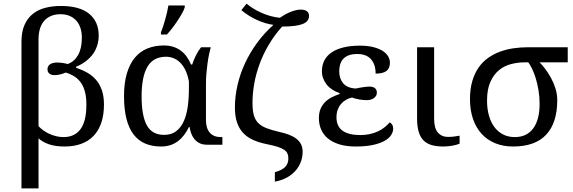

<svg xmlns="http://www.w3.org/2000/svg" viewBox="-20 -796 3154 1056"><path d="M98.1 240.2V-565.9Q98.1 -621.1 114.7 -658.7Q131.3 -696.3 160.4 -719.5Q189.5 -742.7 228.8 -752.9Q268.1 -763.2 314 -763.2Q418.5 -763.2 470.7 -720Q522.9 -676.8 522.9 -600.1Q522.9 -576.2 517.6 -555.9Q512.2 -535.6 503.7 -519Q495.1 -502.4 483.9 -489.5Q472.7 -476.6 460.9 -466.3Q433.6 -442.9 398.9 -429.2V-422.9Q433.6 -411.6 461.7 -395.3Q489.7 -378.9 509.8 -355Q529.8 -331.1 540.8 -298.1Q551.8 -265.1 551.8 -221.2Q551.8 -163.6 536.9 -120.1Q522 -76.7 493.9 -47.9Q465.8 -19 425.8 -4.6Q385.7 9.8 335.9 9.8Q284.7 9.8 249.3 -2.4Q213.9 -14.6 191.9 -35.2V240.2ZM330.1 -42Q390.1 -42 422.6 -85.4Q455.1 -128.9 455.1 -220.2Q455.1 -260.7 447.5 -290.3Q439.9 -319.8 425.3 -340.8Q410.6 -361.8 389.6 -375.2Q368.7 -388.7 341.8 -397Q329.1 -391.6 313.2 -387.2Q297.4 -382.8 278.8 -382.8Q262.2 -382.8 251.7 -391.1Q241.2 -399.4 241.2 -415Q241.2 -432.1 254.9 -442.1Q268.6 -452.1 295.9 -452.1Q301.8 -452.1 309.6 -451.4Q317.4 -450.7 325.2 -449.7Q333 -448.7 340.1 -447Q347.2 -445.3 352.1 -443.8Q388.2 -456.5 409.2 -492.9Q430.2 -529.3 430.2 -588.9Q430.2 -617.7 422.6 -641.4Q415 -665 400.1 -681.9Q385.3 -698.7 363.5 -708.3Q341.8 -717.8 313 -717.8Q282.7 -717.8 260 -708Q237.3 -698.2 222.2 -680.4Q207 -662.6 199.5 -637.2Q191.9 -611.8 191.9 -580.1V-102.1Q203.1 -89.8 218 -79.1Q232.9 -68.4 250.7 -60.1Q268.6 -51.8 288.6 -46.9Q308.6 -42 330.1 -42Z M1119.1 0Q1094.2 0 1077.1 -8.8Q1060.1 -17.6 1048.8 -31.5Q1037.6 -45.4 1031.5 -62.7Q1025.4 -80.1 1022.9 -97.2H1019Q1007.8 -74.2 993.4 -54.7Q979 -35.2 960.4 -20.8Q941.9 -6.3 918.5 1.7Q895 9.8 865.7 9.8Q816.4 9.8 778.3 -6.6Q740.2 -22.9 714.4 -56.9Q688.5 -90.8 675.3 -143.1Q662.1 -195.3 662.1 -267.1Q662.1 -339.4 677.7 -392.1Q693.4 -444.8 721.9 -479Q750.5 -513.2 791 -529.5Q831.5 -545.9 880.9 -545.9Q910.2 -545.9 933.6 -538.3Q957 -530.8 975.3 -516.8Q993.7 -502.9 1007.3 -483.6Q1021 -464.4 1030.8 -440.9H1037.1Q1045.4 -467.3 1058.1 -492.4Q1070.8 -517.6 1085.9 -536.1H1139.2Q1134.8 -521.5 1129.9 -497.8Q1125 -474.1 1121.3 -446.8Q1117.7 -419.4 1115.2 -391.1Q1112.8 -362.8 1112.8 -338.9V-134.8Q1112.8 -90.3 1134 -66.2Q1155.3 -42 1194.8 -42H1203.1V0ZM882.8 -54.2Q921.9 -54.2 948 -73.7Q974.1 -93.3 990 -127.7Q1005.9 -162.1 1012.5 -208.5Q1019 -254.9 1019 -309.1V-348.1Q1012.2 -384.3 999.8 -409.9Q987.3 -435.5 970.7 -451.9Q954.1 -468.3 934.3 -476.1Q914.6 -483.9 893.1 -483.9Q823.2 -483.9 791 -429Q758.8 -374 758.8 -266.1Q758.8 -159.7 787.6 -106.9Q816.4 -54.2 882.8 -54.2ZM865.2 -619.1Q871.1 -632.3 877.2 -651.1Q883.3 -669.9 888.9 -689.9Q894.5 -710 899.2 -730Q903.8 -750 906.2 -766.1H996.1V-755.9Q993.2 -744.1 982.4 -724.6Q971.7 -705.1 957.3 -683.3Q942.9 -661.6 927 -640.9Q911.1 -620.1 897.9 -606H865.2Z M1272 -204.1Q1272 -266.1 1286.4 -328.4Q1300.8 -390.6 1328.1 -449.2Q1355.5 -507.8 1394.8 -561.3Q1434.1 -614.7 1483.9 -659.2Q1462.4 -662.1 1439.5 -668.9Q1416.5 -675.8 1393.8 -686Q1371.1 -696.3 1349.1 -710Q1327.1 -723.6 1307.6 -740.2L1335.9 -775.9Q1351.6 -762.7 1372.3 -749.8Q1393.1 -736.8 1417 -726.1Q1440.9 -715.3 1467 -708Q1493.2 -700.7 1519.5 -698.2Q1530.8 -706.1 1544.4 -714.1Q1558.1 -722.2 1573.2 -728.5Q1588.4 -734.9 1604 -739Q1619.6 -743.2 1633.8 -743.2Q1655.8 -743.2 1667.7 -734.6Q1679.7 -726.1 1679.7 -709Q1679.7 -677.7 1644.3 -663.8Q1608.9 -649.9 1531.7 -649.9Q1489.3 -602.5 1458.3 -550Q1427.2 -497.6 1407.5 -443.4Q1387.7 -389.2 1378.2 -335.2Q1368.7 -281.2 1368.7 -230Q1368.7 -189 1376 -162.8Q1383.3 -136.7 1400.4 -119.4Q1417.5 -102.1 1445.6 -91.3Q1473.6 -80.6 1514.6 -70.8Q1544.4 -64.5 1568.4 -55.4Q1592.3 -46.4 1609.1 -33.7Q1626 -21 1635.3 -3.2Q1644.5 14.6 1644.5 39.1Q1644.5 65.4 1635.5 91.6Q1626.5 117.7 1607.7 140.1Q1588.9 162.6 1560.1 179.2Q1531.2 195.8 1491.7 203.1V150.9Q1513.2 145 1527.3 137.5Q1541.5 129.9 1550 120.4Q1558.6 110.8 1562.3 99.6Q1565.9 88.4 1565.9 75.2Q1565.9 60.1 1561 48.6Q1556.2 37.1 1543.2 28.1Q1530.3 19 1507.6 11.7Q1484.9 4.4 1448.7 -2.9Q1406.2 -11.2 1373.3 -25.9Q1340.3 -40.5 1317.9 -64.2Q1295.4 -87.9 1283.7 -122.3Q1272 -156.7 1272 -204.1Z M1845.7 -403.8Q1845.7 -364.3 1867.4 -338.1Q1889.2 -312 1936.5 -309.1Q1945.3 -311 1955.6 -313Q1965.8 -314.9 1976.1 -316.4Q1986.3 -317.9 1995.8 -318.8Q2005.4 -319.8 2012.7 -319.8Q2030.8 -319.8 2041.7 -311.5Q2052.7 -303.2 2052.7 -286.1Q2052.7 -269 2037.4 -257.1Q2022 -245.1 1995.6 -245.1Q1988.3 -245.1 1977.8 -246.1Q1967.3 -247.1 1956.1 -249Q1944.8 -251 1934.3 -253.7Q1923.8 -256.3 1916.5 -259.8Q1898.4 -255.9 1882.8 -246.8Q1867.2 -237.8 1855.5 -224.1Q1843.8 -210.4 1837.2 -192.1Q1830.6 -173.8 1830.6 -150.9Q1830.6 -101.1 1864 -77.1Q1897.5 -53.2 1961.9 -53.2Q1991.2 -53.2 2015.6 -58.8Q2040 -64.5 2060.3 -74.2Q2080.6 -84 2096.2 -96.7Q2111.8 -109.4 2123.5 -123Q2130.4 -120.1 2136.5 -110.8Q2142.6 -101.6 2142.6 -88.9Q2142.6 -70.8 2131.1 -53Q2119.6 -35.2 2095 -21.2Q2070.3 -7.3 2031.2 1.2Q1992.2 9.8 1936.5 9.8Q1884.3 9.8 1845.9 -2.2Q1807.6 -14.2 1782.7 -35.2Q1757.8 -56.2 1745.8 -84.7Q1733.9 -113.3 1733.9 -146Q1733.9 -176.3 1743.4 -198Q1752.9 -219.7 1768.8 -235.4Q1784.7 -251 1805.2 -261.2Q1825.7 -271.5 1847.7 -278.8V-284.2Q1825.2 -291.5 1807.1 -303.5Q1789.1 -315.4 1776.6 -331.1Q1764.2 -346.7 1757.3 -365.2Q1750.5 -383.8 1750.5 -403.8Q1750.5 -438 1764.4 -464.4Q1778.3 -490.7 1805.2 -508.5Q1832 -526.4 1870.8 -535.6Q1909.7 -544.9 1959.5 -544.9Q2001.5 -544.9 2032.5 -537.1Q2063.5 -529.3 2084 -516.4Q2104.5 -503.4 2114.5 -486.6Q2124.5 -469.7 2124.5 -451.2Q2124.5 -419.4 2105 -405.3Q2085.4 -391.1 2045.9 -391.1Q2045.9 -441.4 2020.5 -470.2Q1995.1 -499 1944.8 -499Q1916.5 -499 1897.2 -491.5Q1877.9 -483.9 1866.7 -470.9Q1855.5 -458 1850.6 -440.7Q1845.7 -423.3 1845.7 -403.8Z M2367.7 -536.1V-142.1Q2367.7 -90.8 2388.4 -66.9Q2409.2 -43 2443.8 -43Q2461.9 -43 2477.1 -44.9Q2492.2 -46.9 2507.8 -49.8V-5.9Q2501.5 -2.9 2491.2 0Q2481 2.9 2469 5.1Q2457 7.3 2443.8 8.5Q2430.7 9.8 2418.9 9.8Q2380.9 9.8 2353.5 1.7Q2326.2 -6.3 2308.6 -24.4Q2291 -42.5 2282.5 -72.3Q2273.9 -102.1 2273.9 -145V-536.1Z M3044.9 -245.1Q3044.9 -120.6 2984.1 -55.4Q2923.3 9.8 2801.8 9.8Q2747.6 9.8 2703.9 -8.1Q2660.2 -25.9 2629.4 -59.3Q2598.6 -92.8 2581.8 -141.1Q2564.9 -189.5 2564.9 -250Q2564.9 -306.6 2577.6 -349.9Q2590.3 -393.1 2612.5 -424.8Q2634.8 -456.5 2665 -477.8Q2695.3 -499 2730.5 -512Q2765.6 -524.9 2804.7 -530.5Q2843.8 -536.1 2882.8 -536.1H3102.5V-453.1H2947.8Q2961.4 -439.5 2978.3 -417.5Q2995.1 -395.5 3010 -368.4Q3024.9 -341.3 3034.9 -309.8Q3044.9 -278.3 3044.9 -245.1ZM2658.7 -242.2Q2658.7 -198.2 2668.9 -161.4Q2679.2 -124.5 2698.5 -98.1Q2717.8 -71.8 2746.3 -56.9Q2774.9 -42 2811.5 -42Q2877 -42 2912.4 -89.4Q2947.8 -136.7 2947.8 -225.1Q2947.8 -264.6 2941.7 -300.5Q2935.5 -336.4 2926.3 -366.5Q2917 -396.5 2906 -418.7Q2895 -440.9 2885.7 -453.1H2865.7Q2828.1 -453.1 2791 -443.6Q2753.9 -434.1 2724.6 -410.2Q2695.3 -386.2 2677 -345.5Q2658.7 -304.7 2658.7 -242.2Z"/></svg>

Font: Droid-TTFautohint Serif
Style: Regular
Weight: 400
Foundry: Ascender Corporation
Version: Version 1.00; ttfautohint (v1.00rc1.4-1a1c-dirty) -l 8 -r 50